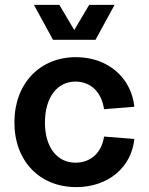

<svg xmlns="http://www.w3.org/2000/svg" viewBox="-20 -750 609 786"><path d="M292 16C422 16 518 -64 530 -181L406 -191C396 -125 352 -84 289 -84C213 -84 164 -148 164 -248C164 -350 213 -416 289 -416C351 -416 396 -373 406 -303L530 -313C517 -434 420 -516 291 -516C142 -516 39 -407 39 -249C39 -91 142 16 292 16ZM197 -587H371L449 -730H345L284 -627L223 -730H119Z"/></svg>

Font: Uncut Sans Semibold
Style: Regular
Weight: 600
Designer: Kasper Nordkvist
Foundry: UNCUT.wtf
Version: Version 1.304;Glyphs 3.2 (3246)